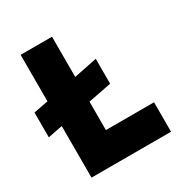

<svg xmlns="http://www.w3.org/2000/svg" viewBox="-155 -765 834 880"><g transform="rotate(-30 262.5 -325.0)"><path d="M0 -389.2 77.1 -403.8V-649.9H243.2V-437L366.2 -461.9V-330.1L243.2 -306.2V-155.8H498V0H77.1V-272.9L0 -257.8Z"/></g></svg>

Font: Overused Grotesk ExtraBold
Style: Regular
Weight: 800
Version: Version 0.002